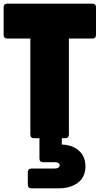

<svg xmlns="http://www.w3.org/2000/svg" viewBox="-27 -760 548 1056"><path d="M-7 -720V-568C-7 -555 0 -548 13 -548H140V-20C140 -7 147 0 160 0H190V112C190 125 197 132 210 132H272C290 132 301 137 301 149C301 161 290 167 272 167H146C133 167 126 174 126 187V256C126 269 133 276 146 276H295C362 276 443 248 443 155C443 63 363 35 313 35V0H333C345 0 352 -7 352 -20V-548H481C494 -548 501 -555 501 -568V-720C501 -733 494 -740 481 -740H13C0 -740 -7 -733 -7 -720Z"/></svg>

Font: Malmofest Black-Rounded
Style: Regular
Weight: 800
Designer: Jonny Pinhorn (Poppins), Kolossal
Version: Version 1.004;Glyphs 3.1.2 (3151)